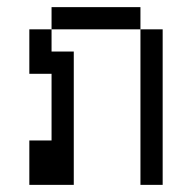

<svg xmlns="http://www.w3.org/2000/svg" viewBox="-20 -520 540 540"><path d="M62.5 -125Q62.5 -125 62.5 0H187.5Q187.5 0 187.5 -375H125V-437.5H62.5Q62.5 -437.5 62.5 -312.5H125V-125ZM375 -437.5V0H437.5V-437.5ZM125 -437.5H375V-500H125Z"/></svg>

Font: CalcUnifontExMono
Style: Regular
Weight: 500
Version: Version 15.0.06